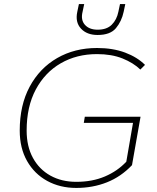

<svg xmlns="http://www.w3.org/2000/svg" viewBox="-20 -914 770 944"><path d="M355 10Q275 10 212 -24.5Q149 -59 113 -122.5Q77 -186 77 -272Q77 -397 126 -488Q175 -579 261 -628.5Q347 -678 457 -678Q535 -678 595 -655.5Q655 -633 693 -595L670 -572Q636 -605 582.5 -626.5Q529 -648 457 -648Q357 -648 279 -603Q201 -558 156 -474Q111 -390 111 -272Q111 -194 142 -137.5Q173 -81 228 -50.5Q283 -20 355 -20Q434 -20 496 -46.5Q558 -73 601 -119L634 -310H392L397 -340H671L629 -102Q575 -45 505.5 -17.5Q436 10 355 10ZM460 -742Q407 -742 378 -773.5Q349 -805 360 -856L368 -894H394L386 -856Q376 -816 397.5 -792Q419 -768 460 -768Q505 -768 529.5 -792.5Q554 -817 562 -856L570 -894H596L588 -856Q578 -809 550 -775.5Q522 -742 460 -742Z"/></svg>

Font: Gantari Thin
Style: Italic
Weight: 100
Italic angle: -10°
Designer: Anugrah Pasau
Foundry: Lafontype
Version: Version 1.000; ttfautohint (v1.8.4.7-5d5b)